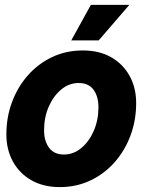

<svg xmlns="http://www.w3.org/2000/svg" viewBox="-20 -750 616 784"><path d="M224 14Q158 14 109 -13.5Q60 -41 33 -90Q6 -139 6 -201Q6 -271 29 -333Q52 -395 94 -442.5Q136 -490 193 -517Q250 -544 318 -544Q385 -544 433.5 -516.5Q482 -489 509 -440.5Q536 -392 536 -329Q536 -259 513 -197Q490 -135 448 -87.5Q406 -40 349 -13Q292 14 224 14ZM241 -119Q280 -119 312 -145.5Q344 -172 363 -216Q382 -260 382 -312Q382 -356 362 -383.5Q342 -411 301 -411Q262 -411 230 -384.5Q198 -358 179 -314.5Q160 -271 160 -218Q160 -174 180.5 -146.5Q201 -119 241 -119ZM271 -585 351 -730H508L383 -585Z"/></svg>

Font: Radio Canada Big
Style: Bold Italic
Weight: 700
Italic angle: -12°
Designer: Étienne Aubert Bonn
Foundry: Coppers and Brasses
Version: Version 1.001